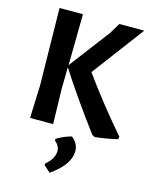

<svg xmlns="http://www.w3.org/2000/svg" viewBox="-133 -730 859 1086"><g transform="rotate(15 296.5 -186.5)"><path d="M215 -644 211 -345 391 -582 428 -644H574L346 -340Q453 -191 593 -28L591 -13Q535 1 459 10L443 2Q301 -189 210 -332L208 -204L213 0H78L85 -192L78 -644ZM334 40Q374 72 374 116Q374 194 265 271L227 237L226 228Q276 187 276 141Q276 111 247 87V77Q290 51 334 40Z"/></g></svg>

Font: Alegreya Sans
Style: Bold
Weight: 700
Designer: Juan Pablo del Peral
Foundry: Huerta Tipografica
Version: Version 2.007